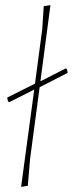

<svg xmlns="http://www.w3.org/2000/svg" viewBox="-20 -722 283 746"><path d="M235 -456 240 -454 243 -439 134 -383 97 -106 88 0 62 4 113 -374 16 -325 11 -328 8 -343 116 -397 144 -608 150 -698 176 -702 137 -406Z"/></svg>

Font: Alegreya Sans SC Thin
Style: Italic
Weight: 100
Italic angle: -7°
Designer: Juan Pablo del Peral
Foundry: Huerta Tipografica
Version: Version 2.007